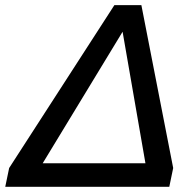

<svg xmlns="http://www.w3.org/2000/svg" viewBox="-53 -723 754 743"><path d="M-32.7 0 -17.6 -72.8 389.6 -703.1H494.1L617.2 -72.8L602.1 0ZM112.3 -91.3H509.8L421.4 -600.1Z"/></svg>

Font: Schibsted Grotesk Medium
Style: Italic
Weight: 500
Italic angle: -12°
Designer: Bakken & Baeck AS, Henrik Kongsvoll
Foundry: Schibsted ASA
Version: Version 1.100;gftools[0.9.25]